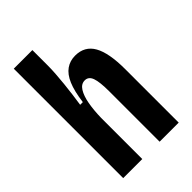

<svg xmlns="http://www.w3.org/2000/svg" viewBox="-209 -777 861 861"><g transform="rotate(-45 221.5 -347.0)"><path d="M47 0V-323V-694H165V-595Q165 -573 163 -544.5Q161 -516 158 -486Q155 -456 151 -425.5Q147 -395 143 -369H160Q168 -431 184 -468.5Q200 -506 225 -523.5Q250 -541 283 -541Q343 -541 371 -491.5Q399 -442 399 -339V0H278V-319Q278 -379 268.5 -405.5Q259 -432 235 -432Q212 -432 197.5 -409Q183 -386 176 -347.5Q169 -309 168 -261V0Z"/></g></svg>

Font: Bricolage Grotesque 36pt Condensed SemiBold
Style: Regular
Weight: 600
Width: 3
Designer: Mathieu Triay
Foundry: Atelier Triay
Version: Version 1.001;gftools[0.9.33.dev8+g029e19f]